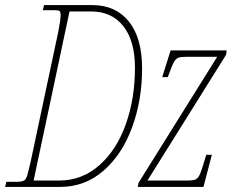

<svg xmlns="http://www.w3.org/2000/svg" viewBox="-43 -734 927 754"><path d="M-18 -20H22Q42 -20 50.5 -24.5Q59 -29 63.5 -43.5Q68 -58 78 -102L186 -610Q195 -655 195 -675Q195 -687 191 -690.5Q187 -694 173 -694H125L130 -714H320Q411 -714 463 -649.5Q515 -585 515 -465Q515 -341 476 -234.5Q437 -128 364 -64Q291 0 193 0H-23ZM189 -25Q279 -25 347 -85Q415 -145 451 -246Q487 -347 487 -468Q487 -573 441.5 -631Q396 -689 315 -689H230L89 -25ZM501 -16 810 -511H691Q668 -511 658 -507.5Q648 -504 640.5 -491Q633 -478 620 -442L616 -431H594L627 -536H847L845 -519L536 -25H689Q714 -25 724 -29Q734 -33 741 -47.5Q748 -62 760 -103L767 -126H789L756 0H498Z"/></svg>

Font: Noto Serif CondThin
Style: Italic
Weight: 250
Width: 3
Italic angle: -12°
Designer: Monotype Design Team
Foundry: Monotype Imaging Inc.
Version: Version 1.001